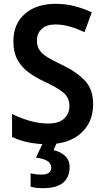

<svg xmlns="http://www.w3.org/2000/svg" viewBox="-20 -744 546 1004"><path d="M467 -199Q467 -104 403 -47Q339 10 228 10Q175 10 128.5 0.5Q82 -9 43 -28V-148Q85 -127 134.5 -112.5Q184 -98 232 -98Q288 -98 315.5 -124Q343 -150 343 -190Q343 -233 311.5 -259.5Q280 -286 211 -318Q168 -338 131.5 -364Q95 -390 72.5 -429.5Q50 -469 50 -529Q50 -619 110 -671.5Q170 -724 271 -724Q323 -724 369.5 -712Q416 -700 460 -680L422 -576Q381 -595 344 -605.5Q307 -616 270 -616Q223 -616 198 -592.5Q173 -569 173 -532Q173 -503 186 -483Q199 -463 227 -445.5Q255 -428 302 -406Q381 -368 424 -322.5Q467 -277 467 -199ZM344 130Q344 182 310.5 211Q277 240 204 240Q166 240 140 232V162Q168 169 197 169Q248 169 248 132Q248 90 168 80L206 0H278L260 41Q296 49 320 71Q344 93 344 130Z"/></svg>

Font: Noto Sans Arabic UI SmCn SmBd
Style: Regular
Weight: 600
Width: 4
Designer: Monotype Design Team, Nadine Chahine and Nizar Qandah
Foundry: Monotype Imaging Inc.
Version: Version 2.010; ttfautohint (v1.8.4.7-5d5b)